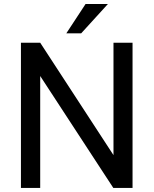

<svg xmlns="http://www.w3.org/2000/svg" viewBox="-20 -920 753 940"><path d="M628.9 0H534.7L176.8 -547.9V0H82.5V-710.9H176.8L535.6 -160.6V-710.9H628.9ZM398.9 -900.4H508.3L377.4 -756.8H304.7Z"/></svg>

Font: Noboto
Style: Regular
Weight: 400
Designer: Google
Version: Version 2.001101; 2014